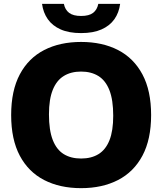

<svg xmlns="http://www.w3.org/2000/svg" viewBox="-20 -968 843 998"><path d="M401.5 10Q291.5 10 209.8 -32Q128 -74 83 -158.5Q38 -243 38 -370Q38 -497 83 -581.5Q128 -666 209.8 -708Q291.5 -750 401.5 -750Q512 -750 593.8 -707.8Q675.5 -665.5 720.5 -581Q765.5 -496.5 765.5 -370Q765.5 -243.5 720.5 -159Q675.5 -74.5 593.5 -32.2Q511.5 10 401.5 10ZM401.5 -144Q455 -144 492.2 -167Q529.5 -190 549 -239Q568.5 -288 568.5 -366.5Q568.5 -448.5 548.8 -499Q529 -549.5 491.5 -572.8Q454 -596 401.5 -596Q349 -596 311.8 -573.2Q274.5 -550.5 254.5 -501.5Q234.5 -452.5 234.5 -373.5Q234.5 -291 254.2 -240.5Q274 -190 311.2 -167Q348.5 -144 401.5 -144ZM401.5 -796Q338.5 -796 295.5 -815Q252.5 -834 228.5 -868.2Q204.5 -902.5 198.5 -948H312Q318 -917.5 339.2 -901.2Q360.5 -885 401.5 -885Q443 -885 464 -901.2Q485 -917.5 491 -948H604.5Q598.5 -902 574.5 -868Q550.5 -834 507.5 -815Q464.5 -796 401.5 -796Z"/></svg>

Font: Encode Sans Condensed Thin ExtraBold
Style: Regular
Weight: 800
Version: Version 3.002